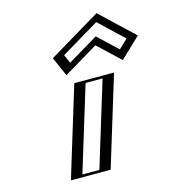

<svg xmlns="http://www.w3.org/2000/svg" viewBox="-123 -956 960 1059"><g transform="rotate(-15 357.0 -427.0)"><path d="M332.3 -513H509.3L352.5 0H175.5ZM250.8 -678 291 -587 478.2 -699 597 -587 692.8 -678 521.3 -840ZM342.8 -498H489.8L342.1 -15H195.1ZM270.9 -674.9 515.6 -821.4 670.7 -674.9 600.2 -607.9 483.9 -717.6 300.5 -607.9ZM342.8 -498 195.1 -15H342.1L489.8 -498ZM270.9 -674.9 300.5 -607.9 483.9 -717.6 600.2 -607.9 670.7 -674.9 515.6 -821.4ZM332.3 -513 175.5 0H352.5L509.3 -513ZM250.8 -678 521.3 -840 692.8 -678 597 -587 478.2 -699 291 -587ZM367.8 -498H464.8L317.1 -15H220.1ZM293 -676.4 511.2 -807.1 649.6 -676.4 598.5 -627.9 488.3 -731.9 314.4 -627.9ZM307.3 -513 150.5 0H377.5L534.3 -513ZM228.7 -676.5 277 -567 473.8 -684.7 598.7 -567 714 -676.5 525.7 -854.3Z"/></g></svg>

Font: Hussar Outliner
Style: Obl
Weight: 700
Foundry: Cannot Into Space Fonts
Version: Version 0.92